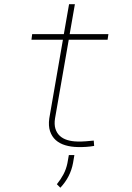

<svg xmlns="http://www.w3.org/2000/svg" viewBox="-20 -691 627 915"><path d="M336.9 -670.9 312 -528.3H496.6L492.7 -501.5H307.6L242.2 -126.5Q237.8 -98.1 244.1 -77.6Q250.5 -57.1 264.9 -43.7Q279.3 -30.3 300.8 -23.7Q322.3 -17.1 348.6 -16.6Q368.7 -16.1 387.9 -17.6Q407.2 -19 426.8 -21L428.7 4.4Q409.2 7.8 389.9 9Q370.6 10.3 351.1 9.8Q318.4 9.3 291.3 1.2Q264.2 -6.8 245.6 -23.4Q227.1 -40 218.5 -65.7Q210 -91.3 214.8 -126.5L279.8 -501.5H129.9L133.3 -528.3H284.2L309.1 -670.9ZM328.1 85.4Q315.9 152.3 267.6 203.6L251 187Q269.5 164.1 282.5 139.6Q295.4 115.2 301.3 86.4L308.1 47.9H334.5Z"/></svg>

Font: Roboto Mono Thin
Style: Italic
Weight: 250
Designer: Google
Version: Version 2.000985; 2015; ttfautohint (v1.3)